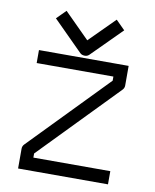

<svg xmlns="http://www.w3.org/2000/svg" viewBox="-84 -859 708 875"><g transform="rotate(10 270.0 -422.0)"><path d="M406 -774 427 -753 290 -616Q282 -608 270 -608Q256 -608 248 -616L111 -753L132 -774L153 -795L269 -679L385 -795ZM475 -506Q475 -494 466 -485L120 -129V-110H476V-49H60V-141Q60 -153 69 -162L415 -518V-537H60V-597H475Z"/></g></svg>

Font: IBM 3270
Style: Regular
Weight: 400
Monospace: yes
Version: Version 2.3.1